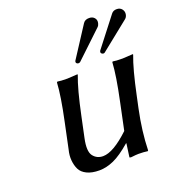

<svg xmlns="http://www.w3.org/2000/svg" viewBox="-122 -755 807 867"><g transform="rotate(-20 281.5 -321.5)"><path d="M562 -610.8Q559.6 -598.6 550.8 -591.8L413.6 -481.9Q411.1 -480 407.2 -480Q402.8 -480 398.7 -483.6Q394.5 -487.3 396 -493.2Q396.5 -496.1 397.5 -497.1L505.4 -636.2Q514.6 -648.4 531.7 -647.9Q547.4 -647.9 556.2 -636.5Q564.9 -625 562 -610.8ZM431.2 -617.2Q429.2 -607.4 422.9 -601.1L294.9 -480Q291.5 -477.1 286.4 -477.1Q281.2 -477.1 277.6 -480.7Q273.9 -484.4 275.4 -490.2Q275.9 -492.2 276.9 -493.2L371.6 -639.2Q380.9 -653.3 400.9 -652.8Q416.5 -652.8 425.5 -642.6Q434.6 -632.3 431.2 -617.2ZM363.8 -64Q315.4 -22 279.5 -6.1Q243.7 9.8 210 9.8Q174.3 9.8 150.6 -1.7Q127 -13.2 117.7 -32.2Q108.4 -51.3 106.2 -75.7Q104 -100.1 110.8 -126L136.7 -249Q161.6 -365.7 165 -429.2L168 -432.1Q181.6 -429.2 215.3 -429.2L264.6 -432.1L265.1 -429.2Q242.2 -370.1 216.8 -249L195.8 -149.9Q183.1 -90.3 200.4 -67.6Q217.8 -44.9 247.6 -44.9Q296.9 -44.9 375.5 -119.1L402.8 -249Q427.7 -365.7 431.2 -429.2L433.6 -432.1Q447.3 -429.2 481 -429.2L530.8 -432.1L531.2 -429.2Q508.3 -370.1 482.9 -249L470.7 -191.9Q449.2 -90.3 446.8 0L444.3 2.9Q425.3 0 400.4 0Q389.6 0 365.2 2.9Q356.4 2.9 356.9 0L365.7 -64Z"/></g></svg>

Font: Linux Biolinum
Style: Italic
Weight: 400
Italic angle: -12°
Designer: Philipp H. Poll
Foundry: Philipp H. Poll
Version: Version 1.1.3 ; ttfautohint (v0.9)